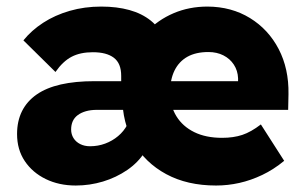

<svg xmlns="http://www.w3.org/2000/svg" viewBox="-20 -563 940 593"><path d="M214 10Q162.3 10 121.3 -10Q80.3 -30 56.5 -65.5Q32.7 -101 32.7 -149Q32.7 -189 48 -219.7Q63.3 -250.3 93.3 -271.2Q123.3 -292 168 -302.2Q212.7 -312.3 272 -312.3H723.7L715.3 -301.3V-321.3Q714.3 -345 702.3 -363.3Q690.3 -381.7 670 -392Q649.7 -402.3 623.7 -402.3Q585 -402.3 558.8 -387.7Q532.7 -373 519 -345.2Q505.3 -317.3 505.3 -277.3Q505.3 -235.7 524.7 -204.2Q544 -172.7 579.8 -155Q615.7 -137.3 666 -137.3Q701 -137.3 728.2 -146.3Q755.3 -155.3 785.7 -178.7L857.7 -66.3Q825 -39.3 790 -22.7Q755 -6 719.3 2Q683.7 10 647.3 10Q558.3 10 493.3 -25.2Q428.3 -60.3 393 -122.2Q357.7 -184 357.7 -264.3Q357.7 -324.7 377.3 -375.7Q397 -426.7 432.5 -464.2Q468 -501.7 516.2 -522.2Q564.3 -542.7 621 -542.7Q695 -542.3 752 -507.3Q809 -472.3 840.7 -411.5Q872.3 -350.7 871 -272.3L870 -223.7H279Q260.3 -223.7 245.5 -219.5Q230.7 -215.3 220.2 -207.5Q209.7 -199.7 204.7 -188.5Q199.7 -177.3 199.7 -163Q199.7 -148.3 207 -136.5Q214.3 -124.7 227.7 -118Q241 -111.3 258 -111.3Q282.7 -111.3 304.8 -119.5Q327 -127.7 344.8 -142.7Q362.7 -157.7 373.3 -178L427.3 -93.7Q407 -61.3 373 -38Q339 -14.7 298 -2.3Q257 10 214 10ZM354.3 -247V-328.7Q354.3 -348 348.7 -362Q343 -376 331.5 -384.7Q320 -393.3 304 -397.5Q288 -401.7 266.7 -401.7Q228 -401.7 201.2 -387.7Q174.3 -373.7 151.3 -340.7L52.3 -438.3Q77.3 -469.3 113.5 -492.8Q149.7 -516.3 195.3 -529.5Q241 -542.7 292.7 -542.7Q341 -542.7 379.7 -532Q418.3 -521.3 445.8 -499.2Q473.3 -477 488 -443.5Q502.7 -410 502.7 -364V-249Z"/></svg>

Font: Lexend Medium
Style: Regular
Weight: 500
Designer: Bonnie Shaver-Troup, Thomas Jockin
Foundry: Lexend
Version: Version 1.005